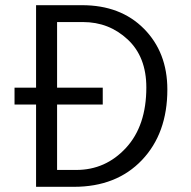

<svg xmlns="http://www.w3.org/2000/svg" viewBox="-20 -720 735 740"><path d="M119 -317H36V-382H119V-700H296Q445 -700 535 -609Q625 -518 625 -375Q625 -206 527 -103Q429 0 265 0H119ZM200 -317V-65H274Q387 -65 465.5 -150Q544 -235 544 -383Q544 -501 472 -568Q400 -635 300 -635H200V-382H376V-317Z"/></svg>

Font: Gudea
Style: Regular
Weight: 400
Designer: Agustina Mingote
Foundry: Agustina Mingote
Version: Version 1.002